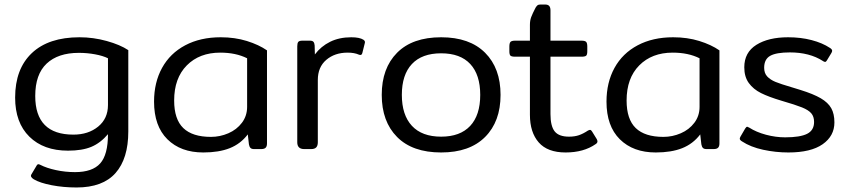

<svg xmlns="http://www.w3.org/2000/svg" viewBox="-20 -660 3761 850"><path d="M130 134Q112 123 119 112L141 75Q145 67 150 67Q153 67 159 70Q186 84 227.5 93Q269 102 312 102Q389 102 423.5 63.5Q458 25 458 -66Q425 -27 384.5 -10Q344 7 281 7Q173 7 110 -55Q47 -117 47 -228Q47 -355 121 -425Q195 -495 332 -495Q393 -495 452.5 -478.5Q512 -462 548 -438V-78Q548 42 491.5 106Q435 170 319 170Q261 170 209 160Q157 150 130 134ZM458 -195V-402Q436 -413 401 -419.5Q366 -426 329 -426Q237 -426 186.5 -378.5Q136 -331 136 -235Q136 -64 305 -64Q371 -64 414.5 -99.5Q458 -135 458 -195Z M662 -210Q662 -295 697.5 -359.5Q733 -424 800 -459.5Q867 -495 957 -495Q1020 -495 1073 -478.5Q1126 -462 1162 -437V-25Q1162 -12 1156 -6Q1150 0 1136 0H1105Q1094 0 1089 -5Q1084 -10 1082 -21L1077 -65Q1045 -23 997 -4Q949 15 880 15Q780 15 721 -43.5Q662 -102 662 -210ZM1074 -187V-402Q1024 -427 955 -427Q863 -427 807 -370.5Q751 -314 751 -215Q751 -132 791.5 -93Q832 -54 914 -54Q954 -54 991 -70Q1028 -86 1051 -116.5Q1074 -147 1074 -187Z M1296 -30V-455Q1296 -469 1300.5 -474.5Q1305 -480 1319 -480H1352Q1363 -480 1367.5 -475Q1372 -470 1373 -459L1374 -419Q1401 -455 1441.5 -475Q1482 -495 1535 -495Q1572 -495 1589 -484Q1598 -478 1595 -469L1584 -425Q1581 -413 1569 -418Q1549 -427 1519 -427Q1462 -427 1424.5 -395Q1387 -363 1387 -306V-30Q1387 -15 1380 -7.5Q1373 0 1357 0H1327Q1296 0 1296 -30Z M1670 -240Q1670 -358 1738 -426.5Q1806 -495 1933 -495Q2059 -495 2127.5 -426.5Q2196 -358 2196 -240Q2196 -122 2127.5 -53.5Q2059 15 1933 15Q1806 15 1738 -53.5Q1670 -122 1670 -240ZM2106 -240Q2106 -329 2062 -376.5Q2018 -424 1933 -424Q1848 -424 1803.5 -376.5Q1759 -329 1759 -240Q1759 -151 1803.5 -103Q1848 -55 1933 -55Q2017 -55 2061.5 -102.5Q2106 -150 2106 -240Z M2326 -152V-409H2261Q2245 -409 2240 -413.5Q2235 -418 2235 -433V-454Q2235 -469 2240 -474.5Q2245 -480 2261 -480H2326V-550Q2326 -569 2331.5 -584Q2337 -599 2351 -626Q2356 -634 2360 -637Q2364 -640 2373 -640H2393Q2406 -640 2411.5 -633.5Q2417 -627 2417 -614V-480H2554Q2570 -480 2575 -474.5Q2580 -469 2580 -454V-433Q2580 -418 2575 -413.5Q2570 -409 2554 -409H2417V-155Q2417 -102 2435.5 -78.5Q2454 -55 2499 -55Q2524 -55 2543 -61.5Q2562 -68 2583 -82Q2589 -85 2592 -85Q2597 -85 2601 -78L2622 -44Q2625 -38 2625 -34Q2625 -27 2617 -22Q2564 15 2484 15Q2404 15 2365 -29.5Q2326 -74 2326 -152Z M2665 -210Q2665 -295 2700.5 -359.5Q2736 -424 2803 -459.5Q2870 -495 2960 -495Q3023 -495 3076 -478.5Q3129 -462 3165 -437V-25Q3165 -12 3159 -6Q3153 0 3139 0H3108Q3097 0 3092 -5Q3087 -10 3085 -21L3080 -65Q3048 -23 3000 -4Q2952 15 2883 15Q2783 15 2724 -43.5Q2665 -102 2665 -210ZM3077 -187V-402Q3027 -427 2958 -427Q2866 -427 2810 -370.5Q2754 -314 2754 -215Q2754 -132 2794.5 -93Q2835 -54 2917 -54Q2957 -54 2994 -70Q3031 -86 3054 -116.5Q3077 -147 3077 -187Z M3265 -34Q3255 -40 3255 -46Q3255 -49 3258 -55L3279 -91Q3284 -99 3288 -99Q3289 -99 3297 -95Q3328 -75 3371 -63.5Q3414 -52 3456 -52Q3522 -52 3553 -67.5Q3584 -83 3584 -120Q3584 -144 3571.5 -158.5Q3559 -173 3530.5 -184.5Q3502 -196 3440 -214Q3383 -231 3349 -248Q3315 -265 3295 -292.5Q3275 -320 3275 -362Q3275 -428 3328.5 -461.5Q3382 -495 3469 -495Q3525 -495 3573 -482.5Q3621 -470 3654 -448Q3664 -442 3664 -435Q3664 -432 3661 -426L3641 -393Q3637 -386 3633 -386Q3628 -386 3623 -390Q3564 -428 3477 -428Q3417 -428 3390 -413Q3363 -398 3363 -360Q3363 -336 3376.5 -321.5Q3390 -307 3413 -297.5Q3436 -288 3484 -274L3523 -262Q3581 -244 3613.5 -225Q3646 -206 3660 -181Q3674 -156 3674 -118Q3674 -58 3622 -21.5Q3570 15 3470 15Q3414 15 3358.5 3Q3303 -9 3265 -34Z"/></svg>

Font: Mitr Light
Style: Regular
Weight: 300
Designer: Thanarat Vachiruckul
Foundry: Cadson Demak
Version: Version 1.002